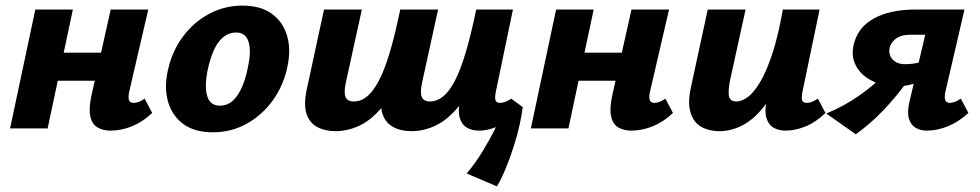

<svg xmlns="http://www.w3.org/2000/svg" viewBox="-20 -458 3498 685"><path d="M374 8Q348 8 328.5 -3Q309 -14 302.5 -41.5Q296 -69 306 -116L375 -424H509L441 -131Q437 -112 440 -101.5Q443 -91 457 -91Q464 -91 473.5 -94Q483 -97 496 -106L523 -55Q489 -23 451 -7.5Q413 8 374 8ZM16 0 106 -424H240L150 0ZM117 -170 138 -270H405L383 -170Z M740 14Q674 14 634 -15.5Q594 -45 579.5 -95.5Q565 -146 579 -207Q594 -276 633 -328Q672 -380 727 -409Q782 -438 845 -438Q909 -438 949 -409.5Q989 -381 1004 -331Q1019 -281 1005 -218Q991 -152 953 -99.5Q915 -47 860 -16.5Q805 14 740 14ZM764 -81Q792 -81 811.5 -99.5Q831 -118 844.5 -150Q858 -182 865 -221Q877 -277 866.5 -309.5Q856 -342 822 -342Q797 -342 777 -326Q757 -310 743 -279Q729 -248 720 -204Q709 -145 720 -113Q731 -81 764 -81Z M1448 10Q1410 10 1382.5 -5Q1355 -20 1344.5 -52Q1334 -84 1345 -137L1408 -424H1543L1486 -164Q1478 -127 1485 -111.5Q1492 -96 1514 -96Q1538 -96 1560 -113Q1582 -130 1602 -168Q1622 -206 1641 -269Q1660 -332 1679 -424H1749Q1724 -296 1691 -212.5Q1658 -129 1618 -80Q1578 -31 1535 -10.5Q1492 10 1448 10ZM1177 10Q1139 10 1111.5 -5Q1084 -20 1073.5 -52Q1063 -84 1074 -137L1136 -424H1271L1214 -164Q1206 -127 1213 -111.5Q1220 -96 1242 -96Q1267 -96 1288.5 -113Q1310 -130 1330.5 -168Q1351 -206 1370 -269Q1389 -332 1408 -424H1478Q1453 -296 1419.5 -212.5Q1386 -129 1346.5 -80Q1307 -31 1264 -10.5Q1221 10 1177 10ZM1753 207 1645 161Q1677 123 1703 80Q1729 37 1749 -4Q1769 -45 1781 -74L1845 -76Q1842 -50 1834 -13.5Q1826 23 1813.5 62.5Q1801 102 1785.5 140Q1770 178 1753 207ZM1689 8Q1663 8 1645 -3Q1627 -14 1620 -38.5Q1613 -63 1622 -103L1688 -424H1810L1749 -131Q1745 -111 1747.5 -101Q1750 -91 1764 -91Q1772 -91 1781 -94Q1790 -97 1804 -106L1845 -76Q1808 -33 1767 -12.5Q1726 8 1689 8Z M2232 8Q2206 8 2186.5 -3Q2167 -14 2160.5 -41.5Q2154 -69 2164 -116L2233 -424H2367L2299 -131Q2295 -112 2298 -101.5Q2301 -91 2315 -91Q2322 -91 2331.5 -94Q2341 -97 2354 -106L2381 -55Q2347 -23 2309 -7.5Q2271 8 2232 8ZM1874 0 1964 -424H2098L2008 0ZM1975 -170 1996 -270H2263L2241 -170Z M2547 10Q2521 10 2498 2Q2475 -6 2460 -24Q2445 -42 2440 -73Q2435 -104 2446 -151L2505 -424H2640L2586 -178Q2578 -142 2580 -119Q2582 -96 2608 -96Q2626 -96 2647.5 -111.5Q2669 -127 2691.5 -164.5Q2714 -202 2735 -265Q2756 -328 2773 -424H2836Q2812 -299 2779.5 -215Q2747 -131 2709 -82Q2671 -33 2630 -11.5Q2589 10 2547 10ZM2783 8Q2757 8 2739 -3Q2721 -14 2714 -38.5Q2707 -63 2716 -103L2782 -424H2904L2843 -131Q2839 -111 2841.5 -101Q2844 -91 2858 -91Q2866 -91 2875 -94Q2884 -97 2898 -106L2925 -55Q2891 -22 2854 -7Q2817 8 2783 8Z M3286 8Q3264 8 3247 -2Q3230 -12 3223 -34Q3216 -56 3224 -92L3281 -334H3226Q3196 -334 3177.5 -321Q3159 -308 3154 -288Q3149 -262 3165 -245.5Q3181 -229 3208 -229Q3240 -229 3268.5 -237.5Q3297 -246 3314 -260L3297 -193Q3271 -169 3241 -159.5Q3211 -150 3179 -150Q3146 -150 3115 -160Q3084 -170 3061.5 -189Q3039 -208 3028.5 -235Q3018 -262 3025 -296Q3039 -360 3097.5 -392Q3156 -424 3246 -424H3421L3353 -131Q3349 -113 3352 -102Q3355 -91 3369 -91Q3376 -91 3385 -94Q3394 -97 3408 -106L3435 -55Q3400 -23 3362 -7.5Q3324 8 3286 8ZM3033 21 2928 -53Q2989 -78 3044 -116Q3099 -154 3144 -201L3216 -166Q3176 -111 3130 -63Q3084 -15 3033 21Z"/></svg>

Font: Ysabeau Infant ExtraBold
Style: Italic
Weight: 800
Italic angle: -12°
Designer: Christian Thalmann (Catharsis Fonts)
Version: Version 2.001;gftools[0.9.30]; featfreeze: ss01,ss02,lnum